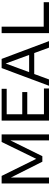

<svg xmlns="http://www.w3.org/2000/svg" viewBox="868 -1504 635 2412"><g transform="rotate(-90 1186.0 -297.5)"><path d="M87.5 0V-595H182.5L404.5 -145H389.5L609 -595H704.5V0H629V-526.5H649L430.5 -83.5H361L138.5 -526H162.5V0Z M877.5 0V-595H1277V-531.5H957V-63.5H1281.5V0ZM927.5 -273V-336H1235.5V-273Z M1315 0 1537.5 -595H1652.5L1876 0H1794L1588.5 -560H1600.5L1394.5 0ZM1437 -185.5 1455.5 -249.5H1734.5L1752.5 -185.5Z M1976.5 0V-595H2057.5V-66.5H2365V0Z"/></g></svg>

Font: Encode Sans SC Condensed Thin
Style: Regular
Weight: 400
Version: Version 3.002